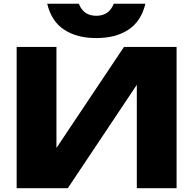

<svg xmlns="http://www.w3.org/2000/svg" viewBox="-20 -999 1026 1019"><path d="M68.4 -750H279.6V-113.3L220.9 -125.9L638 -750H917.2V0H706.1V-649.2L764.7 -636.6L339.7 0H68.4ZM491 -915.2Q524.9 -915.2 548.2 -931.3Q571.5 -947.4 583.8 -979.3H751.6Q729.4 -886 661.7 -841.5Q593.9 -796.9 491 -796.9Q388.1 -796.9 320.4 -841.5Q252.7 -886 230.5 -979.3H398.3Q410.6 -947.4 433.9 -931.3Q457.1 -915.2 491 -915.2Z"/></svg>

Font: Unbounded Variable
Style: Regular
Weight: 400
Designer: Luke Prowse, Jean-Baptiste Morizot, Fátima Lázaro, Florian Runge
Foundry: NaN
Version: Version 1.600;FEAKit 1.0